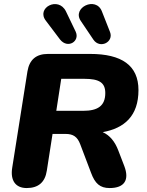

<svg xmlns="http://www.w3.org/2000/svg" viewBox="-20 -943 744 972"><path d="M115 9C174 9 208 -20 217 -79L246 -265H312C351 -265 372 -250 386 -213L441 -68C461 -14 486 9 535 9C611 9 636 -33 609 -103L579 -181C562 -226 536 -258 500 -274C610 -294 681 -356 681 -487C681 -612 596 -670 436 -670H223C163 -670 129 -641 119 -582L42 -95C31 -29 59 9 115 9ZM401 -382H265L290 -544H407C482 -544 513 -525 513 -472C513 -407 475 -382 401 -382ZM389 -837 453 -742C486 -694 557 -730 537 -781L496 -885C466 -964 343 -904 389 -837ZM213 -837 284 -743C323 -694 386 -734 363 -783L314 -885C276 -964 160 -903 213 -837Z"/></svg>

Font: SN Pro Heavy
Style: Italic
Weight: 800
Italic angle: -9°
Designer: Tobias Whetton
Foundry: Supernotes
Version: Version 1.001;Glyphs 3.2 (3249)